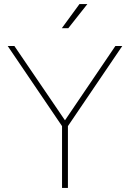

<svg xmlns="http://www.w3.org/2000/svg" viewBox="-20 -927 641 947"><path d="M307 -324H294L549 -700H583L315 -305V0H286V-305L18 -700H51ZM285 -788 372 -907H411L317 -788Z"/></svg>

Font: SUSE Thin
Style: Regular
Weight: 250
Designer: Rene Bieder
Foundry: SUSE
Version: Version 1.000